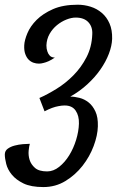

<svg xmlns="http://www.w3.org/2000/svg" viewBox="-25 -756 508 802"><path d="M383.8 -228.5Q382.8 -190.4 366.2 -146Q349.6 -101.6 319.8 -63.5Q290 -25.4 248.5 0Q207 25.4 156.2 25.4Q104.5 25.4 73.2 10.3Q42 -4.9 24.4 -26.4Q6.8 -47.9 1 -71.3Q-4.9 -94.7 -4.9 -110.4Q-4.9 -126 7.3 -134.8Q19.5 -143.6 36.1 -147.9Q52.7 -152.3 70.3 -153.8Q87.9 -155.3 99.6 -155.3Q96.7 -146.5 94.7 -127Q92.8 -107.4 98.6 -88.4Q104.5 -69.3 121.1 -54.7Q137.7 -40 171.9 -40Q198.2 -40 222.2 -59.1Q246.1 -78.1 264.2 -107.4Q282.2 -136.7 293 -171.9Q303.7 -207 304.7 -239.3Q305.7 -272.5 291 -293.9Q276.4 -315.4 245.1 -315.4Q232.4 -315.4 218.8 -312.5Q207 -310.5 192.4 -305.2Q177.7 -299.8 161.1 -291L139.6 -346.7Q172.9 -361.3 210.9 -384.8Q249 -408.2 281.7 -441.4Q314.5 -474.6 336.4 -517.1Q358.4 -559.6 360.4 -612.3Q362.3 -643.6 344.2 -663.1Q326.2 -682.6 291 -682.6Q273.4 -682.6 252.4 -674.3Q231.4 -666 212.9 -650.9Q194.3 -635.7 182.1 -614.3Q169.9 -592.8 168.9 -566.4Q168.9 -551.8 172.9 -541Q175.8 -531.2 183.1 -523.4Q190.4 -515.6 204.1 -515.6Q190.4 -505.9 178.2 -500.5Q166 -495.1 157.2 -493.2Q146.5 -490.2 137.7 -490.2Q126 -490.2 114.7 -494.1Q103.5 -498 94.7 -506.8Q85.9 -515.6 80.6 -530.3Q75.2 -544.9 76.2 -566.4Q77.1 -587.9 89.4 -617.2Q101.6 -646.5 127.9 -672.9Q154.3 -699.2 196.3 -717.8Q238.3 -736.3 299.8 -736.3Q327.1 -736.3 353.5 -728Q379.9 -719.7 400.4 -702.1Q420.9 -684.6 432.6 -657.7Q444.3 -630.9 443.4 -593.8Q442.4 -564.5 429.7 -531.2Q417 -498 394.5 -465.8Q372.1 -433.6 340.3 -404.3Q308.6 -375 268.6 -352.5Q286.1 -352.5 307.1 -347.2Q328.1 -341.8 345.2 -328.1Q362.3 -314.5 373.5 -290.5Q384.8 -266.6 383.8 -228.5Z"/></svg>

Font: Satisfy
Style: Regular
Weight: 400
Designer: Font Diner, Inc
Foundry: Font Diner, Inc
Version: Version 1.000